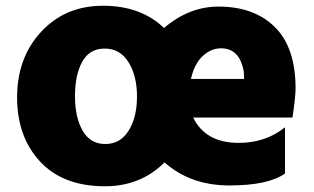

<svg xmlns="http://www.w3.org/2000/svg" viewBox="-20 -610 1101 674"><path d="M555.7 -511.7Q643.6 -586.9 747.1 -586.9Q872.1 -586.9 944.8 -515.1Q1017.6 -443.4 1017.6 -298.8Q1017.6 -272.5 1006.8 -197.3H658.2Q701.2 -108.4 818.4 -108.4Q912.1 -108.4 980.5 -163.1V-1Q921.9 41 785.2 41Q648.4 41 557.6 -40Q473.6 43.9 348.6 43.9Q201.2 43.9 120.6 -43Q40 -129.9 40 -268.6Q40 -407.2 124.5 -498.5Q209 -589.8 341.8 -589.8Q474.6 -589.8 555.7 -511.7ZM268.6 -393.1Q243.2 -346.7 243.2 -272.5Q243.2 -198.2 270 -151.4Q296.9 -104.5 349.6 -104.5Q402.3 -104.5 431.6 -151.4Q460.9 -198.2 460.9 -271Q460.9 -343.8 431.2 -391.6Q401.4 -439.5 347.7 -439.5Q293.9 -439.5 268.6 -393.1ZM650.4 -333H836.9L835.9 -357.4Q822.3 -440.4 755.9 -440.4Q720.7 -440.4 691.4 -413.1Q662.1 -385.7 650.4 -333Z"/></svg>

Font: GenEi M Gothic v2 Black
Style: Regular
Weight: 900
Version: Version 2.0